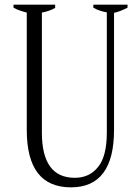

<svg xmlns="http://www.w3.org/2000/svg" viewBox="-20 -794 594 825"><path d="M95 -236C95 -71 158 11 285 11C408 11 470 -71 470 -236C470 -236 470 -739 470 -739C487 -742 506 -750 528 -761C528 -761 528 -774 528 -774C528 -774 381 -774 381 -774C381 -774 381 -761 381 -761C400 -750 420 -744 439 -741C439 -741 439 -224 439 -224C439 -156 426 -106 401 -76C376 -45 343 -30 301 -30C207 -30 160 -95 160 -224C160 -224 160 -740 160 -740C182 -744 201 -751 217 -760C217 -760 217 -774 217 -774C217 -774 38 -774 38 -774C38 -774 38 -761 38 -761C54 -752 74 -745 95 -740C95 -740 95 -236 95 -236Z"/></svg>

Font: BUSH 25 TRIRONG
Style: Regular
Weight: 400
Designer: Katatrad Team
Foundry: CadsonDemak